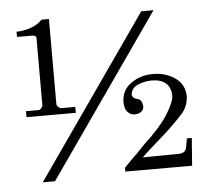

<svg xmlns="http://www.w3.org/2000/svg" viewBox="-41 -492 576 547"><g transform="rotate(-5 247.0 -219.0)"><path d="M30 -194V-177H171V-194H130Q127 -194 123 -198Q118 -202 118 -207V-450H97Q82 -435 63 -429Q44 -422 23 -422V-407H66Q71 -407 75 -405Q78 -403 78 -398V-207Q78 -203 74 -199Q70 -194 66 -194ZM60 12H95L417 -449H382ZM449 -202Q449 -184 427 -149Q405 -114 358 -71Q353 -66 333 -45Q312 -25 297 -9V2H488L494 -77H480Q478 -64 475 -50Q472 -36 454 -35L350 -34Q374 -57 394 -74Q413 -90 434 -110Q455 -130 472 -149Q489 -169 490 -197Q489 -231 463 -249Q436 -268 400 -268Q363 -268 337 -249Q310 -231 309 -197Q309 -176 318 -167Q326 -158 338 -158Q350 -158 357 -164Q364 -169 364 -179Q362 -199 349 -201Q336 -204 334 -214Q336 -234 355 -242Q375 -250 394 -250Q420 -250 434 -238Q449 -225 449 -202Z"/></g></svg>

Font: Bravura Text
Style: Regular
Weight: 400
Designer: Daniel Spreadbury et al.
Foundry: Steinberg Media Technologies GmbH
Version: Version 1.393